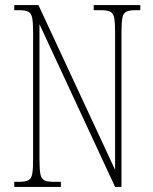

<svg xmlns="http://www.w3.org/2000/svg" viewBox="-20 -734 599 754"><path d="M36 0V-20H54Q79 -20 91 -26Q103 -32 106.5 -51Q110 -70 110 -108V-606Q110 -645 106.5 -663.5Q103 -682 91 -688Q79 -694 54 -694H36V-714H131L432 -67V-606Q432 -645 428.5 -663.5Q425 -682 413 -688Q401 -694 376 -694H348V-714H531V-694H513Q488 -694 476 -688Q464 -682 460.5 -663.5Q457 -645 457 -606V0H432L135 -639V-108Q135 -70 138.5 -51Q142 -32 154 -26Q166 -20 191 -20H219V0Z"/></svg>

Font: Noto Serif Tamil ExtraCondensed Thin
Style: Regular
Weight: 100
Width: 2
Designer: Indian Type Foundry, Tom Grace, and the Monotype Design Team
Foundry: Monotype Imaging Inc.
Version: Version 2.004; ttfautohint (v1.8.4.7-5d5b)